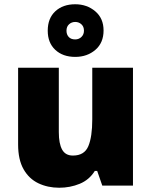

<svg xmlns="http://www.w3.org/2000/svg" viewBox="-20 -871 710 901"><path d="M604 -553V0H460L436 -69H425Q399 -27 354 -8.5Q309 10 258 10Q204 10 160 -11Q116 -32 90.5 -77Q65 -122 65 -193V-553H256V-251Q256 -197 271.5 -169Q287 -141 322 -141Q376 -141 394.5 -185Q413 -229 413 -311V-553ZM333 -604Q275 -604 239.5 -637Q204 -670 204 -727Q204 -785 239.5 -818Q275 -851 333 -851Q388 -851 427 -818Q466 -785 466 -728Q466 -670 427.5 -637Q389 -604 333 -604ZM333 -686Q350 -686 362 -697.5Q374 -709 374 -727Q374 -746 362 -757Q350 -768 333 -768Q316 -768 304 -757Q292 -746 292 -727Q292 -709 302.5 -697.5Q313 -686 333 -686Z"/></svg>

Font: Noto Sans Telugu Black
Style: Regular
Weight: 900
Designer: Jelle Bosma - Monotype Design Team
Foundry: Monotype Imaging Inc.
Version: Version 2.005; ttfautohint (v1.8.4.7-5d5b)